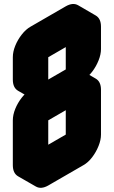

<svg xmlns="http://www.w3.org/2000/svg" viewBox="-20 -871 560 943"><path d="M217 -380Q182 -360 156 -375Q130 -390 130 -430V-540Q130 -567 142 -596.5Q154 -626 174 -651.5Q194 -677 217 -690L390 -790Q424 -810 450 -795Q476 -780 476 -740V-630Q476 -604 464 -574Q452 -544 432.5 -518.5Q413 -493 390 -480Q424 -500 450 -485Q476 -470 476 -430V-210Q476 -184 464 -154Q452 -124 432.5 -98.5Q413 -73 390 -60L217 40Q182 60 156 45Q130 30 130 -10V-230Q130 -257 142 -286.5Q154 -316 174 -341.5Q194 -367 217 -380ZM217 -60 390 -160V-380L217 -280ZM217 -380 390 -480V-690L217 -590ZM450 -485Q424 -500 390 -480L303 -530Q338 -550 364 -535ZM390 -380V-160L303 -210V-430ZM390 -160 217 -60 130 -110 303 -210ZM217 -380Q194 -367 174 -341.5Q154 -316 142 -286.5Q130 -257 130 -230V-10Q130 30 156 45L69 -5Q43 -20 43 -60V-280Q43 -307 55 -336.5Q67 -366 87 -391.5Q107 -417 130 -430ZM390 -690V-480L303 -530V-740ZM390 -480 217 -380 130 -430 303 -530ZM450 -795Q424 -810 390 -790L217 -690Q194 -677 174 -651.5Q154 -626 142 -596.5Q130 -567 130 -540V-430Q130 -390 156 -375L69 -425Q43 -440 43 -480V-590Q43 -617 55 -646.5Q67 -676 87 -701.5Q107 -727 130 -740L303 -840Q338 -860 364 -845Z"/></svg>

Font: Nabla Normal
Style: Regular
Weight: 400
Designer: Arthur Reinders Folmer
Version: Version 1.000